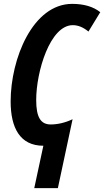

<svg xmlns="http://www.w3.org/2000/svg" viewBox="-20 -744 538 992"><path d="M204 9 157 228H279L355 -128C315 -109 276 -101 242 -101C191 -101 167 -137 167 -227C167 -375 239 -614 356 -614C384 -614 410 -603 437 -581L498 -681C462 -710 412 -724 353 -724C149 -724 35 -440 35 -220C35 -84 83 9 204 9Z"/></svg>

Font: Noto Sans ExtraCondensed
Style: Bold Italic
Weight: 700
Width: 2
Italic angle: -12°
Designer: Monotype Design Team
Foundry: Monotype Imaging Inc.
Version: Version 2.013